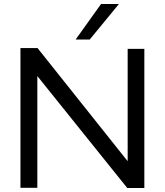

<svg xmlns="http://www.w3.org/2000/svg" viewBox="-20 -946 830 967"><path d="M83 0V-704H169L623 -134V-700H707V1H621L168 -563V0ZM361 -747 489 -926H579L432 -747Z"/></svg>

Font: Georama SemiExpanded
Style: Regular
Weight: 400
Width: 6
Designer: Jean-Baptiste Levee
Foundry: Production Type
Version: Version 1.001